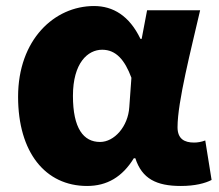

<svg xmlns="http://www.w3.org/2000/svg" viewBox="-20 -603 725 637"><path d="M269 14C335 14 386 -16 424 -78H429C451 -10 499 14 580 14C627 14 661 5 682 -6L661 -137C648 -132 635 -130 624 -130C592 -130 569 -142 569 -181C569 -265 614 -439 644 -569H468L450 -474H446C409 -551 355 -583 292 -583C160 -583 40 -471 40 -282C40 -98 130 14 269 14ZM312 -132C257 -132 222 -177 222 -285C222 -394 271 -438 319 -438C365 -438 394 -404 416 -345L409 -248C405 -183 359 -132 312 -132Z"/></svg>

Font: Noto Sans Korean Black
Style: Bold
Weight: 900
Designer: Ryoko NISHIZUKA (kana & ideographs); Paul D. Hunt (Latin, Greek & Cyrillic); Wenlong ZHANG (bopomofo); Sandoll Communica
Foundry: Adobe Systems Incorporated
Version: Version 1.000;PS 1;hotconv 1.0.78;makeotf.lib2.5.61930